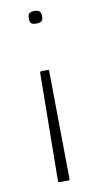

<svg xmlns="http://www.w3.org/2000/svg" viewBox="-80 -521 388 753"><g transform="rotate(-10 113.5 -144.0)"><path d="M127 -246Q128 -246 129 -245.5Q130 -245 130 -242L135 190Q135 192 134 193.5Q133 195 130 195H94Q89 195 89 190L94 -242Q95 -244 96.5 -245Q98 -246 100 -246ZM87 -457Q87 -470 92 -476.5Q97 -483 113 -483Q129 -483 134.5 -476.5Q140 -470 140 -457Q140 -445 134.5 -439Q129 -433 113 -433Q97 -433 92 -439Q87 -445 87 -457Z"/></g></svg>

Font: Glory ExtraLight
Style: Regular
Weight: 250
Version: Version 1.011